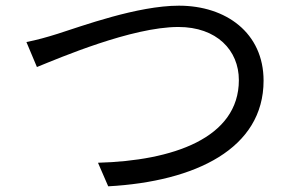

<svg xmlns="http://www.w3.org/2000/svg" viewBox="-20 -670 1040 676"><path d="M73 -522 110 -434C189 -466 444 -575 608 -575C743 -575 821 -493 821 -388C821 -183 587 -104 325 -97L361 -14C669 -31 908 -147 908 -386C908 -554 776 -650 610 -650C464 -650 268 -578 183 -551C145 -539 109 -529 73 -522Z"/></svg>

Font: Noto Sans Mono CJK HK
Style: Regular
Weight: 400
Designer: Ryoko NISHIZUKA 西塚涼子 (kana, bopomofo & ideographs); Paul D. Hunt (Latin, Greek & Cyrillic); Sandoll Communications 산돌커뮤니
Foundry: Adobe
Version: Version 2.004;hotconv 1.0.118;makeotfexe 2.5.65603